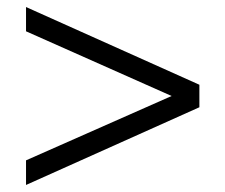

<svg xmlns="http://www.w3.org/2000/svg" viewBox="-20 -560 640 546"><path d="M54 -34V-104L468 -287L54 -471V-540L547 -319V-255Z"/></svg>

Font: Mulish
Style: Regular
Weight: 400
Designer: Vernon Adams
Foundry: Vernon Adams
Version: Version 3.603; ttfautohint (v1.8.3)